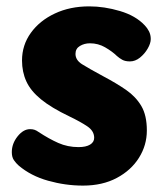

<svg xmlns="http://www.w3.org/2000/svg" viewBox="-20 -572 518 600"><path d="M432.3 -492.8Q440.1 -484.8 445.6 -474.1Q451.1 -463.3 451.1 -450.1Q451.1 -436.6 441.5 -420.1Q431.9 -403.6 417.2 -391.8Q402.6 -380.1 386.1 -380.1Q371.4 -380.1 362.3 -385.1Q353.1 -390.1 345.3 -397.1Q330.7 -411.3 308.7 -424Q286.8 -436.7 261.1 -436.7Q243.7 -436.7 229.8 -428.4Q215.9 -420.2 215.9 -403.6Q215.9 -384.2 236.4 -371.3Q256.9 -358.4 303.7 -333.1Q343.3 -312.2 373.9 -291.1Q404.4 -269.9 421.7 -240.7Q438.9 -211.4 438.9 -164.4Q438.9 -118.2 414.3 -79Q389.8 -39.8 344.9 -15.9Q300.1 8 239.4 8Q184.4 8 130.4 -7.2Q76.4 -22.3 38.4 -54.6Q29.9 -62.1 23.4 -71.6Q16.9 -81 16.9 -96.6Q16.9 -123.1 34.9 -145.8Q53 -168.4 73.9 -168.4Q82 -168.4 87.9 -166.4Q93.8 -164.4 100.8 -159.4Q132.8 -138.3 162.1 -125.3Q191.4 -112.3 225.4 -112.3Q248.7 -112.3 261.5 -120.1Q274.3 -127.9 274.3 -141.3Q274.3 -162.6 253.1 -177Q231.8 -191.4 197.1 -208.1Q140.2 -235.3 108 -261.7Q75.8 -288 62.3 -317.7Q48.8 -347.3 48.8 -382.9Q48.8 -431.1 76.4 -469.3Q104 -507.6 151.4 -529.8Q198.8 -552.1 258.8 -552.1Q305.8 -552.1 355 -537.5Q404.2 -522.9 432.3 -492.8Z"/></svg>

Font: Playpen Sans
Style: Regular
Weight: 400
Designer: Laura Meseguer, Veronika Burian, José Scaglione, Kostas Bartsokas, Vera Evstafieva, Tom Grace, Yorlmar Campos
Foundry: TypeTogether
Version: Version 2.000